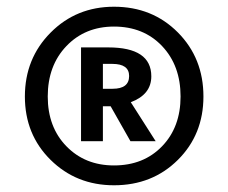

<svg xmlns="http://www.w3.org/2000/svg" viewBox="-20 -775 679 571"><path d="M319 -755Q433 -755 509 -678.5Q585 -602 585 -488Q585 -375 509 -299.5Q433 -224 319 -224Q207 -224 130.5 -299.5Q54 -375 54 -488Q54 -601 130.5 -678Q207 -755 319 -755ZM319 -283Q407 -283 462 -340Q517 -397 517 -488Q517 -580 462 -638Q407 -696 319 -696Q233 -696 177.5 -638Q122 -580 122 -488Q122 -397 177.5 -340Q233 -283 319 -283ZM430 -548Q430 -494 369 -471L443 -355H368L309 -459H286V-355H221V-634H302Q430 -634 430 -548ZM286 -585V-511H315Q364 -511 364 -549Q364 -585 314 -585Z"/></svg>

Font: FiraGO Medium
Style: Regular
Weight: 500
Designer: bBox Type
Foundry: bBox Type GmbH
Version: Version 1.001;PS 001.001;hotconv 1.0.88;makeotf.lib2.5.64775